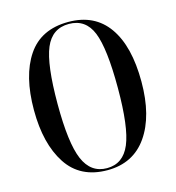

<svg xmlns="http://www.w3.org/2000/svg" viewBox="-109 -818 841 920"><g transform="rotate(-15 311.5 -357.5)"><path d="M312 10Q440 10 509 -89Q578 -188 578 -358Q578 -534 510.5 -629.5Q443 -725 313 -725Q177 -725 111 -627Q45 -529 45 -359Q45 -192 111 -91Q177 10 312 10ZM312 0Q232 0 197 -82Q162 -164 162 -358Q162 -554 196 -634.5Q230 -715 313 -715Q396 -715 428.5 -634.5Q461 -554 461 -358Q461 -163 426.5 -81.5Q392 0 312 0Z"/></g></svg>

Font: Noto Serif Display Condensed Semi
Style: Regular
Weight: 600
Width: 3
Designer: Monotype Design Team
Foundry: Monotype Imaging Inc.
Version: Version 1.900